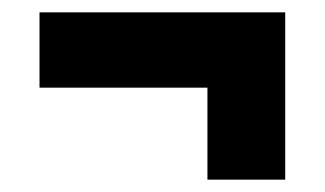

<svg xmlns="http://www.w3.org/2000/svg" viewBox="-20 -406 526 311"><path d="M44 -264V-386H442V-115H316V-264Z"/></svg>

Font: Bricolage Grotesque 96pt Bricolage Grotesque 48pt Regular
Style: Bold
Weight: 700
Designer: Mathieu Triay
Foundry: Atelier Triay
Version: Version 1.001; ttfautohint (v1.8.4.7-5d5b);gftools[0.9.33.de